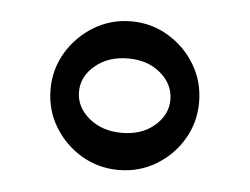

<svg xmlns="http://www.w3.org/2000/svg" viewBox="-32 -484 436 335"><g transform="rotate(5 185.5 -317.0)"><path d="M55.7 -316.9Q55.7 -352.5 73.5 -382.1Q91.3 -411.6 120.8 -429.4Q150.4 -447.3 186 -447.3Q221.7 -447.3 251.2 -429.4Q280.8 -411.6 298.3 -382.1Q315.9 -352.5 315.9 -316.9Q315.9 -281.2 298.3 -251.7Q280.8 -222.2 251.2 -204.6Q221.7 -187 186 -187Q150.4 -187 120.8 -204.6Q91.3 -222.2 73.5 -251.7Q55.7 -281.2 55.7 -316.9ZM105.5 -316.9Q105.5 -290.5 128.4 -271.2Q151.4 -252 186 -252Q220.7 -252 243.2 -271.2Q265.6 -290.5 265.6 -316.9Q265.6 -343.8 243.2 -363Q220.7 -382.3 186 -382.3Q151.4 -382.3 128.4 -363Q105.5 -343.8 105.5 -316.9Z"/></g></svg>

Font: Pinar-DS2-FD Medium
Style: Regular
Weight: 500
Designer: Amin Abedi
Version: Version 3.000